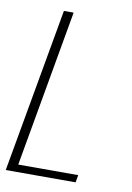

<svg xmlns="http://www.w3.org/2000/svg" viewBox="-95 -726 536 777"><g transform="rotate(10 173.0 -337.5)"><path d="M-16 0H271L276.5 -30.5H30L144 -675H104Z"/></g></svg>

Font: Anybody SemiCondensed ExtraLight
Style: Italic
Weight: 250
Width: 4
Italic angle: -10°
Version: Version 1.113;gftools[0.9.25]